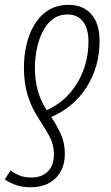

<svg xmlns="http://www.w3.org/2000/svg" viewBox="-49 -561 466 809"><path d="M240.7 -540.5Q300.8 -540.5 335.7 -501.2Q370.6 -461.9 370.6 -388.2Q370.6 -280.8 316.7 -195.1Q262.7 -109.4 167 -67.9Q191.9 -30.3 208 5.6Q224.1 41.5 224.1 87.4Q224.1 151.9 185.3 189.9Q146.5 228 80.1 228Q41 228 13.2 216.8Q-14.6 205.6 -28.8 194.8L-4.4 157.2Q10.7 168.9 32.5 178Q54.2 187 83.5 187Q127.4 187 152.8 161.1Q178.2 135.3 178.2 89.8Q178.2 48.3 160.2 15.1Q142.1 -18.1 115.7 -58.6Q81.5 -110.8 66.7 -162.1Q51.8 -213.4 51.8 -276.9Q51.8 -325.2 62.5 -372.1Q73.2 -418.9 95.9 -457Q118.7 -495.1 154.5 -517.8Q190.4 -540.5 240.7 -540.5ZM236.3 -500Q197.3 -500 170.7 -478.3Q144 -456.5 128.2 -422.4Q112.3 -388.2 105.2 -349.6Q98.1 -311 98.1 -277.8Q98.1 -224.1 110.1 -179.9Q122.1 -135.7 147.9 -96.7Q204.1 -122.1 243.4 -166.5Q282.7 -210.9 303.2 -267.3Q323.7 -323.7 323.7 -386.2Q323.7 -440.9 300.3 -470.5Q276.9 -500 236.3 -500Z"/></svg>

Font: Open Sans Condensed Light
Style: Italic
Weight: 300
Width: 3
Italic angle: -12°
Designer: Monotype Design Team
Foundry: Monotype Imaging Inc.
Version: Version 3.000; ttfautohint (v1.8.4)